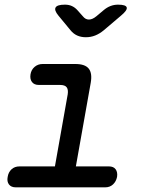

<svg xmlns="http://www.w3.org/2000/svg" viewBox="-20 -805 640 825"><path d="M448 -90Q468 -90 477 -77.5Q486 -65 483 -45Q479 -25 465.5 -12.5Q452 0 432 0H48Q28 0 18.5 -12.5Q9 -25 13 -45Q16 -65 29.5 -77.5Q43 -90 64 -90H216L271 -400Q274 -420 266.5 -430Q259 -440 238 -440H147Q127 -440 117.5 -452.5Q108 -465 111 -485Q114 -505 128.5 -517.5Q143 -530 163 -530H304Q345 -530 361 -510.5Q377 -491 370 -450L306 -90ZM259 -785Q276 -785 289 -779Q302 -773 312 -762L336 -735Q347 -721 362 -721Q377 -721 394 -735L425 -761Q439 -773 454.5 -779Q470 -785 487 -785Q521 -785 524.5 -773Q528 -761 499 -737L426 -675Q408 -660 389 -652.5Q370 -645 349 -645Q328 -645 311.5 -652.5Q295 -660 283 -675L231 -738Q212 -761 219 -773Q226 -785 259 -785Z"/></svg>

Font: Maple Mono Normal NL
Style: Italic
Weight: 400
Italic angle: -10°
Monospace: yes
Designer: subframe7536
Version: Version 7.000